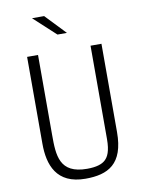

<svg xmlns="http://www.w3.org/2000/svg" viewBox="-101 -1012 822 1091"><g transform="rotate(-10 310.0 -466.5)"><path d="M303 9.5C432.5 9.5 524.5 -35.5 524.5 -220.5V-730H461.5V-192C461.5 -120.5 445.5 -91 427 -73.5C408.5 -56 376 -44.5 321.5 -44.5C161.5 -44.5 158.5 -150 158.5 -268.5V-730H95.5V-229C95.5 -107.5 134.5 9.5 303 9.5ZM161 -941.5 287.5 -825H342L231 -941.5Z"/></g></svg>

Font: Monaspace Argon ExtraLight
Style: Regular
Weight: 200
Designer: Riley Cran & the Lettermatic Team
Foundry: Lettermatic
Version: Version 1.000 (Monaspace Argon)